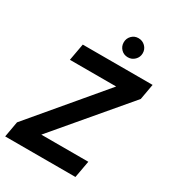

<svg xmlns="http://www.w3.org/2000/svg" viewBox="-211 -1017 1029 1136"><g transform="rotate(30 303.5 -449.0)"><path d="M4 0 23 -107 425 -584H109L130 -700H607L588 -593L184 -116H505L484 0ZM398 -768Q370 -768 351.5 -787Q333 -806 333 -833Q333 -860 351.5 -879Q370 -898 397 -898Q425 -898 444 -879Q463 -860 463 -833Q463 -806 444 -787Q425 -768 398 -768Z"/></g></svg>

Font: DM Sans 20pt ExtraBold
Style: Italic
Weight: 800
Italic angle: -10°
Version: Version 4.004;gftools[0.9.30]